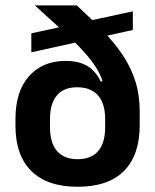

<svg xmlns="http://www.w3.org/2000/svg" viewBox="-20 -681 577 714"><path d="M269 13.5Q155.5 13.5 96.5 -45Q37.5 -103.5 37.5 -213.5V-238.5Q37.5 -341 88 -397.8Q138.5 -454.5 224 -454.5Q259.5 -454.5 284.8 -445Q310 -435.5 327 -418.2Q344 -401 354.5 -378L390.5 -382.5L371 -239Q371 -267.5 364.2 -289.5Q357.5 -311.5 344.5 -326.2Q331.5 -341 312 -348.8Q292.5 -356.5 267 -356.5Q217 -356.5 191.5 -326.2Q166 -296 166 -239V-207Q166 -149.5 192.2 -119.2Q218.5 -89 268.5 -89Q319 -89 345 -119.2Q371 -149.5 371 -207Q371 -222.5 371 -239.2Q371 -256 371 -276.5Q370.5 -296.5 369.8 -311.2Q369 -326 368.5 -345Q364.5 -381.5 345.8 -415.5Q327 -449.5 294.2 -486Q261.5 -522.5 215.2 -565Q169 -607.5 110 -660.5V-661H265.5Q320.5 -610 364 -565Q407.5 -520 437.5 -474.5Q467.5 -429 483.5 -378.5Q499.5 -328 499.5 -266.5V-215.5Q499.5 -104 441 -45.2Q382.5 13.5 269 13.5ZM96.5 -486.5V-557L474 -639V-569.5Z"/></svg>

Font: Anek Latin Medium SemiBold
Style: Regular
Weight: 600
Version: Version 1.003